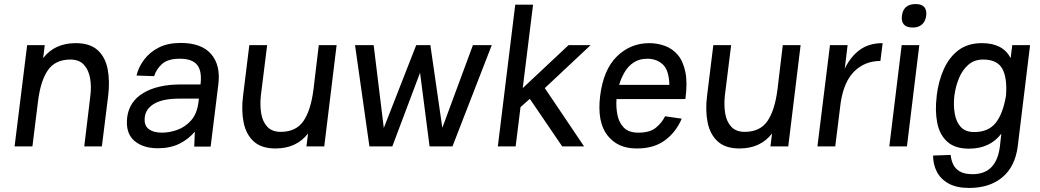

<svg xmlns="http://www.w3.org/2000/svg" viewBox="-20 -723 5133 948"><path d="M52 0 114 -500H201L193 -436Q250 -510 354 -510Q424 -510 462 -475.5Q500 -441 511.5 -382Q523 -323 514 -249L483 0H396L426 -249Q432 -295 425 -336Q418 -377 394.5 -403Q371 -429 328 -429Q252 -429 215.5 -375Q179 -321 167 -217L140 0Z M759 9Q685 9 642 -29Q599 -67 608 -144Q618 -222 688 -264Q758 -306 872 -306H970Q978 -372 953.5 -402.5Q929 -433 868 -433Q809 -433 780.5 -407.5Q752 -382 741 -347L654 -350Q664 -392 692 -429Q720 -466 764.5 -488.5Q809 -511 872 -511Q975 -511 1022.5 -456Q1070 -401 1058 -306L1020 1H939L942 -73Q910 -35 865 -13Q820 9 759 9ZM780 -68Q817 -68 856 -82Q895 -96 924 -129Q953 -162 960 -219L962 -236H866Q785 -236 742.5 -211.5Q700 -187 695 -145Q690 -105 713.5 -86.5Q737 -68 780 -68Z M1268 -251Q1263 -205 1269.5 -164Q1276 -123 1299.5 -97.5Q1323 -72 1366 -72Q1442 -72 1478.5 -125.5Q1515 -179 1528 -283L1554 -500H1642L1581 0H1493L1501 -64Q1444 10 1340 10Q1271 10 1233 -24.5Q1195 -59 1183 -118Q1171 -177 1180 -249L1211 -500H1299Z M1804 0 1733 -500H1825L1875 -91L2035 -500H2105L2164 -92L2315 -500H2408L2214 0H2101L2054 -364L1917 0Z M2524 -700H2612L2561 -288L2787 -500H2896L2670 -288L2864 0H2756L2596 -235L2550 -194L2526 0H2438Z M3264 -149 3346 -137Q3317 -69 3261.5 -29Q3206 11 3122 10Q3029 10 2978.5 -55.5Q2928 -121 2943 -248Q2959 -379 3026 -444.5Q3093 -510 3186 -510Q3226 -510 3263 -496.5Q3300 -483 3326.5 -452Q3353 -421 3364 -367.5Q3375 -314 3364 -234H3024Q3021 -194 3028.5 -156Q3036 -118 3060 -93Q3084 -68 3132 -68Q3189 -68 3218.5 -92.5Q3248 -117 3264 -149ZM3176 -433Q3137 -433 3109.5 -415Q3082 -397 3064.5 -367.5Q3047 -338 3037 -304H3285Q3283 -377 3252.5 -405Q3222 -433 3176 -433Z M3559 -251Q3554 -205 3560.5 -164Q3567 -123 3590.5 -97.5Q3614 -72 3657 -72Q3733 -72 3769.5 -125.5Q3806 -179 3819 -283L3845 -500H3933L3872 0H3784L3792 -64Q3735 10 3631 10Q3562 10 3524 -24.5Q3486 -59 3474 -118Q3462 -177 3471 -249L3502 -500H3590Z M4016 0 4078 -500H4165L4151 -384Q4180 -444 4225.5 -477Q4271 -510 4338 -510L4327 -422Q4251 -422 4199 -371.5Q4147 -321 4131 -217L4104 0Z M4433 -644Q4440 -703 4501 -703Q4560 -703 4553 -644Q4549 -617 4532 -602Q4515 -587 4487 -587Q4456 -587 4443 -602Q4430 -617 4433 -644ZM4432 -500H4519L4458 0H4371Z M5005 0Q4992 100 4929 152.5Q4866 205 4765 205Q4703 205 4663.5 183Q4624 161 4605.5 124.5Q4587 88 4587 45L4674 42Q4676 66 4686 88Q4696 110 4719 123.5Q4742 137 4782 137Q4900 137 4917 0L4924 -63Q4868 11 4764 11Q4695 11 4657 -23.5Q4619 -58 4607.5 -117Q4596 -176 4605 -249V-250V-251Q4614 -324 4640.5 -382.5Q4667 -441 4713 -475.5Q4759 -510 4828 -510Q4932 -510 4970 -436L4978 -500H5066ZM4834 -429Q4791 -429 4761.5 -403.5Q4732 -378 4715 -337Q4698 -296 4692 -249Q4687 -203 4694 -162Q4701 -121 4724 -96Q4747 -71 4790 -71Q4860 -71 4896 -116Q4932 -161 4947 -250Q4954 -338 4929 -383.5Q4904 -429 4834 -429Z"/></svg>

Font: Haskoy Medium
Style: Italic
Weight: 500
Designer: Ertekin Erdin
Foundry: Ertekin Erdin
Version: Version 2.000; ttfautohint (v1.8.4.7-5d5b)